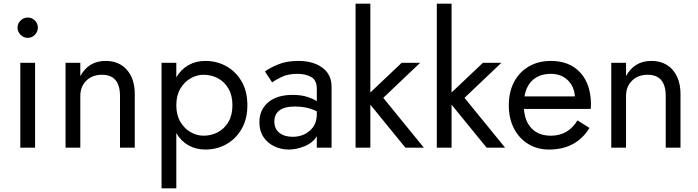

<svg xmlns="http://www.w3.org/2000/svg" viewBox="-20 -800 3781 1040"><path d="M75 -650Q75 -673 91.5 -689Q108 -705 130 -705Q153 -705 169 -689Q185 -673 185 -650Q185 -628 169 -611.5Q153 -595 130 -595Q108 -595 91.5 -611.5Q75 -628 75 -650ZM90 -460H170V0H90Z M630 -280Q630 -395 532 -395Q480 -395 447.5 -363Q415 -331 415 -280V0H335V-460H415V-388Q460 -470 552 -470Q625 -470 667.5 -421.5Q710 -373 710 -290V0H630Z M935 220H855V-460H935V-381Q960 -424 1000.5 -447Q1041 -470 1092 -470Q1155 -470 1206.5 -441Q1258 -412 1289 -358.5Q1320 -305 1320 -230Q1320 -156 1289 -102Q1258 -48 1206.5 -19Q1155 10 1092 10Q1041 10 1000.5 -13Q960 -36 935 -79ZM1239 -230Q1239 -283 1217.5 -320Q1196 -357 1160.5 -376Q1125 -395 1082 -395Q1047 -395 1013 -376Q979 -357 957 -320Q935 -283 935 -230Q935 -177 957 -140Q979 -103 1013 -84Q1047 -65 1082 -65Q1125 -65 1160.5 -84Q1196 -103 1217.5 -140Q1239 -177 1239 -230Z M1454 -354 1415 -413Q1441 -432 1486.5 -451Q1532 -470 1596 -470Q1676 -470 1726 -433.5Q1776 -397 1776 -330V0H1696V-62Q1674 -26 1630 -8Q1586 10 1544 10Q1502 10 1465.5 -7.5Q1429 -25 1407 -58Q1385 -91 1385 -138Q1385 -205 1432.5 -245.5Q1480 -286 1565 -286Q1611 -286 1643.5 -275.5Q1676 -265 1696 -252V-319Q1696 -366 1665.5 -383Q1635 -400 1592 -400Q1540 -400 1505 -383Q1470 -366 1454 -354ZM1466 -142Q1466 -102 1493.5 -80.5Q1521 -59 1565 -59Q1620 -59 1658 -92Q1696 -125 1696 -180V-197Q1668 -211 1639 -217Q1610 -223 1578 -223Q1520 -223 1493 -201.5Q1466 -180 1466 -142Z M2156 -460H2256L2056 -270L2276 0H2176L1986 -233V0H1906V-780H1986V-299Z M2596 -460H2696L2496 -270L2716 0H2616L2426 -233V0H2346V-780H2426V-299Z M2954 10Q2890 10 2840.5 -20.5Q2791 -51 2763.5 -105Q2736 -159 2736 -230Q2736 -302 2764.5 -356Q2793 -410 2844.5 -440Q2896 -470 2964 -470Q3065 -470 3123 -407Q3181 -344 3181 -234Q3181 -227 3180.5 -219.5Q3180 -212 3180 -210H2818Q2823 -141 2861 -103Q2899 -65 2964 -65Q3058 -65 3108 -148L3173 -107Q3101 10 2954 10ZM2964 -400Q2905 -400 2868 -368.5Q2831 -337 2821 -278H3094Q3090 -333 3054.5 -366.5Q3019 -400 2964 -400Z M3586 -280Q3586 -395 3488 -395Q3436 -395 3403.5 -363Q3371 -331 3371 -280V0H3291V-460H3371V-388Q3416 -470 3508 -470Q3581 -470 3623.5 -421.5Q3666 -373 3666 -290V0H3586Z"/></svg>

Font: Jost*
Style: Regular
Weight: 400
Version: Version 3.7